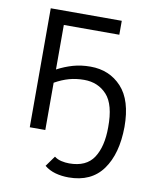

<svg xmlns="http://www.w3.org/2000/svg" viewBox="-81 -582 662 828"><g transform="rotate(10 250.5 -168.5)"><path d="M74 0V-521H385V-460H142V-265Q176 -283 211 -293Q246 -303 287 -303Q370 -303 423 -246Q476 -189 476 -72Q475 46 425 115Q375 184 276 184Q245 184 218 176.5Q191 169 170 152L203 106Q216 116 233.5 120Q251 124 268 124Q343 124 375 75Q407 26 407 -58Q408 -158 369.5 -200Q331 -242 270 -242Q235 -242 204.5 -233.5Q174 -225 142 -207V0Z"/></g></svg>

Font: Raleway
Style: Regular
Weight: 400
Designer: Matt McInerney, Pablo Impallari, Rodrigo Fuenzalida
Foundry: Matt McInerney, Pablo Impallari, Rodrigo Fuenzalida
Version: Version 4.101;RELEASE